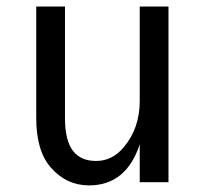

<svg xmlns="http://www.w3.org/2000/svg" viewBox="-20 -557 626 587"><path d="M495.1 0H407.2V-115.7Q365.7 9.8 252.4 9.8Q183.1 9.8 135.3 -44.9Q90.8 -95.7 90.8 -195.8V-537.1H178.7V-195.8Q178.7 -127 203.6 -95.2Q227.1 -64.9 273.9 -64.9Q323.2 -64.9 358.4 -106.9Q407.2 -165 407.2 -248V-537.1H495.1Z"/></svg>

Font: Consola Mono
Style: Book
Weight: 400
Monospace: yes
Version: Version 2.001